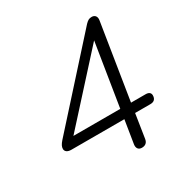

<svg xmlns="http://www.w3.org/2000/svg" viewBox="-157 -807 915 944"><g transform="rotate(-30 300.0 -334.5)"><path d="M382 6C402 6 414 -4 417 -24L438 -159H525C547 -159 557 -171 557 -191C557 -205 547 -213 529 -213H446L514 -640C518 -662 507 -675 489 -675C474 -675 466 -670 453 -657L62 -223C47 -206 42 -195 42 -183C42 -169 54 -159 76 -159H377L356 -28C353 -7 363 6 382 6ZM385 -213H119L442 -569Z"/></g></svg>

Font: SN Pro Light
Style: Italic
Weight: 300
Italic angle: -8.99998°
Designer: Tobias Whetton
Foundry: Supernotes
Version: Version 1.001;Glyphs 3.2 (3249)